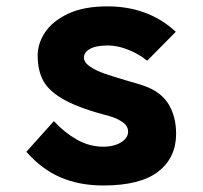

<svg xmlns="http://www.w3.org/2000/svg" viewBox="-20 -576 640 604"><path d="M63 -98.5 149.5 -195Q182 -159.5 221.5 -137Q261 -114.5 305.5 -114.5Q328 -114.5 345.8 -121Q363.5 -127.5 373.2 -138.2Q383 -149 383 -161.5Q383 -180.5 364.2 -192.8Q345.5 -205 325 -210.5Q234 -234 185 -260.5Q136 -287 117.2 -320Q98.5 -353 98.5 -402Q98.5 -439 121.8 -474.2Q145 -509.5 194.2 -532.8Q243.5 -556 317.5 -556Q447 -556 533 -476L443 -385Q415 -407.5 381.8 -420.2Q348.5 -433 319.5 -433Q282.5 -433 263.2 -422.2Q244 -411.5 244 -395Q244 -379.5 263.2 -366.5Q282.5 -353.5 309.5 -344.2Q336.5 -335 380.5 -322Q411.5 -313.5 436 -305Q487 -286.5 510.5 -247.8Q534 -209 534 -155Q534 -80 477.8 -36.2Q421.5 7.5 305 7.5Q229.5 7.5 170 -18.2Q110.5 -44 63 -98.5Z"/></svg>

Font: JuliaMono Black
Style: Regular
Weight: 900
Monospace: yes
Designer: cormullion
Foundry: corm
Version: Version 0.054; ttfautohint (v1.8.4)